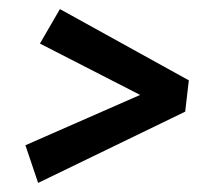

<svg xmlns="http://www.w3.org/2000/svg" viewBox="-20 -454 470 423"><path d="M64 -51 36 -134 305 -252 306 -236 68 -358 112 -434 396 -277 388 -208Z"/></svg>

Font: Yrsa
Style: Bold Italic
Weight: 700
Italic angle: -7.10001°
Version: Version 2.004